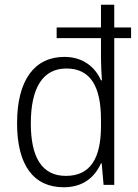

<svg xmlns="http://www.w3.org/2000/svg" viewBox="-20 -780 584 810"><path d="M249 10C333 10 381 -35 406 -91H409L417 0H462V-619H533V-664H462V-760H406V-664H219V-619H406V-533C406 -506 408 -471 410 -441H406C382 -496 331 -540 252 -540C126 -540 52 -443 52 -260C52 -84 121 10 249 10ZM258 -38C157 -38 110 -116 110 -259C110 -410 161 -491 260 -491C362 -491 406 -415 406 -275V-248C406 -113 362 -38 258 -38Z"/></svg>

Font: Noto Sans Telugu SemiCondensed Light
Style: Regular
Weight: 300
Width: 4
Designer: Jelle Bosma - Monotype Design Team
Foundry: Monotype Imaging Inc.
Version: Version 2.005